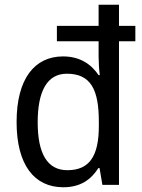

<svg xmlns="http://www.w3.org/2000/svg" viewBox="-20 -780 600 810"><path d="M247 10C319 10 364 -22 395 -71H400L412 0H482V-606H551V-671H482V-760H396V-671H220V-606H396V-541C396 -520 398 -484 401 -463H396C365 -509 317 -542 246 -542C126 -542 50 -448 50 -265C50 -84 125 10 247 10ZM264 -62C179 -62 139 -133 139 -264C139 -394 178 -469 262 -469C363 -469 397 -402 397 -267V-249C397 -122 358 -62 264 -62Z"/></svg>

Font: Noto Sans Arabic UI SmCn
Style: Regular
Weight: 400
Width: 4
Designer: Monotype Design Team, Nadine Chahine and Nizar Qandah
Foundry: Monotype Imaging Inc.
Version: Version 2.010